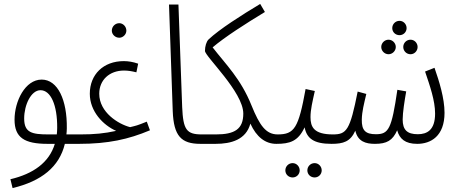

<svg xmlns="http://www.w3.org/2000/svg" viewBox="-20 -727 2345 977"><path d="M44 230C191 195 282 122 310 5H382C402 5 417 -1 417 -20C417 -38 405 -43 389 -43H318C319 -53 320 -64 320 -74C322 -218 274 -322 192 -322C108 -322 54 -212 54 -118C54 -27 104 5 222 5H259C230 101 148 158 33 185ZM227 -43C142 -43 103 -52 103 -124C103 -193 138 -268 186 -268C238 -268 272 -193 271 -76C271 -64 270 -53 269 -43Z M587 -535C606 -535 623 -552 623 -571C623 -592 606 -609 587 -609C566 -609 549 -592 549 -571C549 -552 566 -535 587 -535Z M382 5C530 5 634 -18 743 -64L727 -108C675 -87 674 -88 642 -80C583 -95 485 -155 485 -250C485 -320 537 -368 611 -368C631 -368 650 -365 674 -359L683 -403C657 -412 633 -416 610 -416C506 -416 437 -348 437 -250C437 -160 505 -90 571 -61C511 -48 461 -43 389 -43Z M1000 5C1027 5 1035 -6 1035 -20C1035 -34 1028 -43 1007 -43C929 -43 912 -67 907 -182L888 -704H840L859 -161C864 -35 902 5 1000 5Z M1000 5H1077C1156 5 1232 -16 1254 -98C1285 -30 1330 5 1386 5C1412 5 1421 -5 1421 -20C1421 -36 1412 -43 1393 -43C1333 -43 1301 -89 1260 -190C1205 -327 1129 -399 1062 -486C1123 -538 1229 -606 1328 -666L1304 -707C1209 -650 1096 -578 1041 -526C1030 -515 1023 -491 1023 -468C1023 -440 1218 -259 1218 -149C1218 -70 1174 -43 1079 -43H1007Z M1581 176C1601 176 1617 160 1617 140C1617 120 1601 103 1581 103C1560 103 1544 120 1544 140C1544 160 1560 176 1581 176ZM1469 176C1489 176 1505 160 1505 140C1505 120 1489 103 1469 103C1448 103 1432 120 1432 140C1432 160 1448 176 1469 176Z M1386 5C1455 5 1497 -8 1530 -79C1541 -23 1576 5 1667 5C1694 5 1702 -6 1702 -20C1702 -34 1695 -43 1674 -43C1577 -43 1560 -81 1560 -131C1560 -169 1570 -210 1582 -264L1535 -274C1499 -75 1478 -43 1393 -43Z M2013 -548C2033 -548 2049 -564 2049 -584C2049 -604 2033 -621 2013 -621C1992 -621 1976 -604 1976 -584C1976 -564 1992 -548 2013 -548ZM1957 -451C1977 -451 1994 -468 1994 -488C1994 -508 1977 -525 1957 -525C1937 -525 1920 -508 1920 -488C1920 -468 1937 -451 1957 -451ZM2069 -451C2089 -451 2105 -468 2105 -488C2105 -508 2089 -525 2069 -525C2048 -525 2032 -508 2032 -488C2032 -468 2048 -451 2069 -451Z M1667 5C1727 5 1763 -6 1788 -62C1801 -6 1842 5 1888 5C1948 5 1978 -12 2001 -64C2013 -21 2041 5 2103 5C2172 5 2242 -34 2242 -153C2242 -227 2215 -313 2191 -382L2143 -363C2168 -289 2194 -215 2194 -149C2194 -65 2153 -44 2106 -44C2052 -44 2029 -66 2029 -119C2029 -154 2039 -217 2047 -262L2002 -270C1973 -71 1958 -44 1893 -44C1840 -44 1820 -63 1821 -119C1822 -160 1832 -198 1844 -249L1800 -261C1761 -64 1744 -43 1674 -43Z"/></svg>

Font: Noto Sans Arabic ExtCond Light
Style: Regular
Weight: 300
Width: 2
Designer: Monotype Design Team, Nadine Chahine, Nizar Qandah and Khaled Hosny
Foundry: Monotype Imaging Inc.
Version: Version 2.012